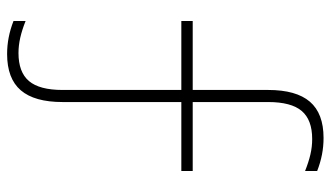

<svg xmlns="http://www.w3.org/2000/svg" viewBox="-215 -595 930 540"><g transform="rotate(90 250.0 -325.0)"><path d="M132 120Q108 120 85 115.5Q62 111 39 102V68Q64 78 86 83Q108 88 129 88Q183 88 208 58.5Q233 29 233 -36V-370H39V-402H233V-614Q233 -693 266 -731.5Q299 -770 368 -770Q392 -770 415 -765.5Q438 -761 461 -752V-718Q436 -728 414.5 -733Q393 -738 371 -738Q317 -738 292 -708.5Q267 -679 267 -614V-402H461V-370H267V-36Q267 43 234 81.5Q201 120 132 120Z"/></g></svg>

Font: M PLUS Code Latin ExtraLight
Style: Regular
Weight: 250
Designer: Coji Morishita
Foundry: UNDERFOREST DESIGN
Version: Version 1.002; ttfautohint (v1.8.3)